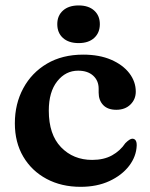

<svg xmlns="http://www.w3.org/2000/svg" viewBox="-20 -692 566 724"><path d="M492 -346.5Q492 -317.5 471.8 -297.8Q451.5 -278 418.5 -278Q386 -278 369 -296Q352 -314 352 -342.5V-357.5Q352 -388 331.2 -406.8Q310.5 -425.5 274.5 -425.5Q227.5 -425.5 195.8 -385.5Q164 -345.5 164 -275Q164 -184.5 210.2 -136.8Q256.5 -89 327.5 -89Q371.5 -89 402.5 -106.2Q433.5 -123.5 452.5 -152Q469.5 -169 479 -169Q496 -168.5 495.5 -143.5Q494 -102 466.8 -66.5Q439.5 -31 392.5 -9.2Q345.5 12.5 284 12.5Q211.5 12.5 155.5 -17.5Q99.5 -47.5 67.8 -101.2Q36 -155 36 -227Q36 -300.5 67.8 -359.2Q99.5 -418 157.2 -452Q215 -486 293.5 -486Q354.5 -486 399 -466.8Q443.5 -447.5 467.8 -415.8Q492 -384 492 -346.5ZM276.5 -529.5Q239 -529.5 217.5 -548.8Q196 -568 196 -601Q196 -633 217.5 -652.2Q239 -671.5 276.5 -671.5Q314 -671.5 335.2 -652.2Q356.5 -633 356.5 -601Q356.5 -568.5 335.2 -549Q314 -529.5 276.5 -529.5Z"/></svg>

Font: Fraunces 9pt Soft SemiBold
Style: Regular
Weight: 600
Version: Version 1.000;[b76b70a41]